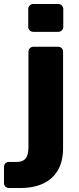

<svg xmlns="http://www.w3.org/2000/svg" viewBox="-73 -755 396 965"><path d="M-28 190Q-39 190 -46 182.5Q-53 175 -53 165V84Q-53 73 -46 66Q-39 59 -28 59H9Q34 59 47 49.5Q60 40 65 23.5Q70 7 70 -14V-495Q70 -506 77.5 -513Q85 -520 95 -520H219Q230 -520 237 -513Q244 -506 244 -495V-10Q244 55 218.5 99.5Q193 144 145 167Q97 190 28 190ZM94 -595Q84 -595 76.5 -602Q69 -609 69 -620V-710Q69 -720 76.5 -727.5Q84 -735 94 -735H220Q230 -735 237.5 -727.5Q245 -720 245 -710V-620Q245 -609 237.5 -602Q230 -595 220 -595Z"/></svg>

Font: Rubik
Style: Bold
Weight: 700
Designer: Hubert and Fischer
Foundry: Hubert and Fischer
Version: Version 2.300;gftools[0.9.30]